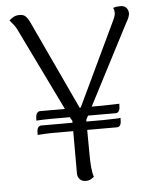

<svg xmlns="http://www.w3.org/2000/svg" viewBox="-52 -745 635 799"><g transform="rotate(-5 266.0 -346.0)"><path d="M91 -258 92 -276Q93 -285 98 -290.5Q103 -296 109 -296H357Q360 -296 368.5 -296Q377 -296 388 -296.5Q399 -297 410.5 -297Q422 -297 430 -297.5Q438 -298 441 -298L440 -279Q439 -271 434.5 -265.5Q430 -260 423 -260H151Q141 -260 121 -259.5Q101 -259 91 -258ZM91 -198 92 -217Q93 -226 98 -231Q103 -236 109 -236H357Q360 -236 368.5 -236Q377 -236 388 -236.5Q399 -237 410.5 -237Q422 -237 430 -237.5Q438 -238 441 -239L440 -220Q439 -211 434.5 -206Q430 -201 423 -201H151Q141 -201 121 -200Q101 -199 91 -198ZM268 -228Q258 -229 252 -232.5Q246 -236 241.5 -242.5Q237 -249 234 -254L45 -643Q40 -653 31.5 -664Q23 -675 16 -683Q22 -689 33 -695.5Q44 -702 59 -702Q76 -702 84.5 -693.5Q93 -685 100 -671L288 -268L262 -259L445 -644Q455 -665 455 -676Q455 -682 454 -687.5Q453 -693 450 -697Q457 -700 464 -701Q471 -702 482 -702Q497 -702 505 -693Q513 -684 514 -670Q514 -663 510 -652.5Q506 -642 499 -631L296 -239ZM298 -265 299 -103Q299 -73 301 -47.5Q303 -22 309 -4Q304 0 295.5 5Q287 10 274 10Q259 10 249.5 0.5Q240 -9 240 -25V-259Z"/></g></svg>

Font: Arima Light
Style: Regular
Weight: 300
Designer: Joana Correia and Natanael Gama
Foundry: NDISCOVER
Version: Version 1.101;gftools[0.9.23]